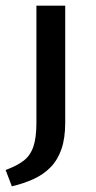

<svg xmlns="http://www.w3.org/2000/svg" viewBox="-40 -490 340 680"><path d="M2 170 -20 112Q21 97 44.5 78.5Q68 60 78.5 28.5Q89 -3 89 -56V-470H191V-56Q191 0 177.5 38.5Q164 77 139 102.5Q114 128 79 144Q44 160 2 170Z"/></svg>

Font: Ysabeau SC SemiBold
Style: Regular
Weight: 600
Designer: Christian Thalmann (Catharsis Fonts)
Version: Version 2.001;gftools[0.9.30]; featfreeze: smcp